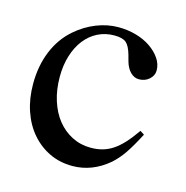

<svg xmlns="http://www.w3.org/2000/svg" viewBox="-78 -534 600 618"><g transform="rotate(15 222.0 -225.0)"><path d="M412 -147Q389 -103 372.5 -79Q356 -55 336 -37Q281 10 215 10Q173 10 138.5 -6.5Q104 -23 78.5 -52.5Q53 -82 39 -123Q25 -164 25 -213Q25 -273 45 -322Q65 -371 103 -404Q134 -431 170.5 -445.5Q207 -460 244 -460Q275 -460 303 -452Q331 -444 352 -429.5Q373 -415 385.5 -396.5Q398 -378 398 -357Q398 -340 384 -327.5Q370 -315 350 -315Q334 -315 321.5 -327.5Q309 -340 303 -361L297 -383Q289 -411 277 -421Q265 -431 238 -431Q208 -431 183 -418.5Q158 -406 140 -383Q122 -360 112 -328Q102 -296 102 -257Q102 -214 113.5 -178Q125 -142 145.5 -116.5Q166 -91 194.5 -76.5Q223 -62 257 -62Q278 -62 296 -67Q314 -72 330.5 -83Q347 -94 363.5 -112Q380 -130 398 -156Z"/></g></svg>

Font: Klingon pIqaD HaSta
Style: Regular
Weight: 400
Width: 0
Designer: Mike Neff (qa'vaj)
Foundry: Mike Neff and Michael Everson
Version: Version 2.003